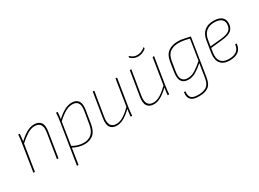

<svg xmlns="http://www.w3.org/2000/svg" viewBox="-35 -1347 3043 2258"><g transform="rotate(-30 1486.5 -218.0)"><path d="M382 0Q377 0 378 -4L430 -329Q453 -469 343 -469Q294 -469 239.5 -435Q185 -401 128 -348L131 -373Q185 -426 240 -458Q295 -490 347 -490Q408 -490 436.5 -452Q465 -414 451 -331L399 -4Q398 0 393 0ZM62 0Q57 0 58 -4L115 -368Q120 -395 123 -423Q126 -451 127 -475Q127 -479 131 -479H145Q148 -479 148 -475Q147 -451 144 -424.5Q141 -398 137 -372L136 -363L79 -4Q78 0 73 0Z M747 11Q710 11 668.5 -1Q627 -13 589 -34L593 -56Q630 -33 669 -21Q708 -9 748 -9Q814 -9 855.5 -45.5Q897 -82 910 -158L939 -330Q951 -401 929 -435Q907 -469 855 -469Q808 -469 758 -441Q708 -413 642 -352L645 -378Q706 -435 757 -462.5Q808 -490 860 -490Q920 -490 946.5 -450.5Q973 -411 960 -333L931 -158Q917 -70 870.5 -29.5Q824 11 747 11ZM547 185Q542 185 543 181L630 -368Q635 -395 637.5 -422.5Q640 -450 641 -475Q641 -479 645 -479H659Q662 -479 662 -475Q661 -451 658.5 -425.5Q656 -400 651 -374L649 -364L564 181Q563 185 558 185Z M1188 11Q1128 11 1100.5 -27Q1073 -65 1086 -147L1139 -474Q1140 -479 1144 -479H1155Q1161 -479 1160 -474L1107 -150Q1096 -79 1118 -44Q1140 -9 1193 -9Q1242 -9 1293.5 -42.5Q1345 -76 1401 -132L1398 -106Q1362 -71 1327.5 -44.5Q1293 -18 1258 -3.5Q1223 11 1188 11ZM1382 0Q1378 0 1378 -3Q1380 -29 1383.5 -54.5Q1387 -80 1391 -106V-116L1448 -474Q1449 -479 1453 -479H1464Q1470 -479 1469 -474L1411 -111Q1407 -86 1404 -57.5Q1401 -29 1399 -3Q1399 0 1395 0Z M1691 11Q1631 11 1603.5 -27Q1576 -65 1589 -147L1642 -474Q1643 -479 1647 -479H1658Q1664 -479 1663 -474L1610 -150Q1599 -79 1621 -44Q1643 -9 1696 -9Q1745 -9 1796.5 -42.5Q1848 -76 1904 -132L1901 -106Q1865 -71 1830.5 -44.5Q1796 -18 1761 -3.5Q1726 11 1691 11ZM1885 0Q1881 0 1881 -3Q1883 -29 1886.5 -54.5Q1890 -80 1894 -106V-116L1951 -474Q1952 -479 1956 -479H1967Q1973 -479 1972 -474L1914 -111Q1910 -86 1907 -57.5Q1904 -29 1902 -3Q1902 0 1898 0ZM1808 -568Q1781 -568 1756 -578.5Q1731 -589 1712 -608Q1711 -610 1710.5 -611.5Q1710 -613 1711 -617L1712 -626Q1713 -629 1715 -629.5Q1717 -630 1719 -627Q1739 -607 1761 -597.5Q1783 -588 1809 -588Q1837 -588 1863 -598Q1889 -608 1917 -630Q1919 -632 1921 -631.5Q1923 -631 1922 -628L1920 -614Q1919 -611 1918.5 -609.5Q1918 -608 1916 -606Q1888 -586 1862.5 -577Q1837 -568 1808 -568Z M2297 -490Q2339 -490 2379 -481Q2419 -472 2463 -463L2383 41Q2370 130 2324.5 163Q2279 196 2194 196Q2118 196 2086.5 163.5Q2055 131 2065 68Q2065 63 2068 63H2081Q2086 63 2085 69Q2078 123 2103 149.5Q2128 176 2198 176Q2270 176 2310.5 147.5Q2351 119 2363 40L2392 -142Q2340 -95 2290 -65.5Q2240 -36 2187 -36Q2123 -36 2096.5 -76.5Q2070 -117 2082 -197L2103 -330Q2117 -416 2169 -453Q2221 -490 2297 -490ZM2189 -56Q2239 -56 2289.5 -87Q2340 -118 2397 -169L2441 -446Q2405 -456 2368 -462.5Q2331 -469 2296 -469Q2230 -469 2184 -437.5Q2138 -406 2124 -327L2103 -196Q2091 -125 2113 -90.5Q2135 -56 2189 -56Z M2719 11Q2637 11 2598.5 -36Q2560 -83 2572 -169L2597 -326Q2609 -407 2656.5 -448.5Q2704 -490 2783 -490Q2852 -490 2889.5 -461.5Q2927 -433 2927 -380Q2927 -319 2890 -285.5Q2853 -252 2762 -243L2602 -226L2593 -168Q2582 -91 2614.5 -50Q2647 -9 2720 -9Q2788 -9 2824.5 -36.5Q2861 -64 2867 -119Q2867 -123 2872 -123H2885Q2888 -123 2888 -119Q2881 -53 2838.5 -21Q2796 11 2719 11ZM2605 -246 2759 -261Q2838 -269 2871.5 -296.5Q2905 -324 2905 -379Q2905 -422 2873 -445.5Q2841 -469 2781 -469Q2713 -469 2671 -433Q2629 -397 2618 -326Z"/></g></svg>

Font: Sofia Sans Semi Condensed Thin
Style: Italic
Weight: 250
Italic angle: -9°
Version: Version 4.100